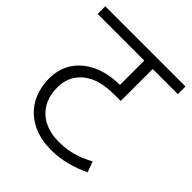

<svg xmlns="http://www.w3.org/2000/svg" viewBox="-174 -737 853 853"><g transform="rotate(45 252.0 -311.0)"><path d="M504 -574V-622H0V-574H293V-421H292C159 -421 50 -349 50 -220C50 -81 147 0 279 0C348 0 410 -18 466 -45L448 -95C390 -65 347 -50 278 -50C180 -50 104 -106 104 -217C104 -267 124 -307 162 -335C196 -360 240 -373 310 -373H346V-574Z"/></g></svg>

Font: Noto Sans Devanagari UI Light
Style: Regular
Weight: 300
Designer: Jelle Bosma - Monotype Design Team
Foundry: Monotype Imaging Inc.
Version: Version 2.004